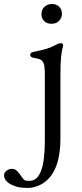

<svg xmlns="http://www.w3.org/2000/svg" viewBox="-108 -674 406 948"><path d="M112.3 -641.1Q127.4 -654.3 149.2 -654.3Q170.9 -654.3 184.3 -640.6Q197.8 -627 197.8 -606.2Q197.8 -585.4 183.8 -571Q169.9 -556.6 146.2 -556.6Q122.6 -556.6 109.6 -570.6Q96.7 -584.5 96.7 -600.8Q96.7 -617.2 101.1 -626Q105.5 -634.8 112.3 -641.1ZM38.6 218.8Q113.3 218.8 113.3 22.5V-301.8Q113.3 -351.6 106.4 -364Q99.6 -376.5 90.1 -380.6Q80.6 -384.8 60.8 -387.9Q41 -391.1 41 -403.3Q41 -414.6 59.3 -418.2Q77.6 -421.9 91.3 -425Q105 -428.2 118.2 -432.1Q146.5 -440.9 160.2 -448.7Q182.1 -460.9 192.9 -460.9Q203.6 -460.9 203.6 -449.7Q203.6 -444.3 201.7 -438.5Q190.4 -404.8 190.4 -305.7V6.3Q190.4 188 92.3 237.8Q60.5 253.9 30 253.9Q-0.5 253.9 -20 249.3Q-39.6 244.6 -54.7 236.3Q-87.9 218.3 -87.9 190.9Q-87.9 179.2 -76.2 169.4Q-64.5 159.7 -50.5 159.7Q-36.6 159.7 -27.6 166.7Q-18.6 173.8 -9.8 186.8Q-1 199.7 3.7 205.6Q8.3 211.4 12.7 214.4Q18.6 218.8 29.3 218.8Z"/></svg>

Font: Ovo
Style: Regular
Weight: 400
Designer: Nicole Fally
Foundry: Sorkin Type Co.
Version: Version 1.001